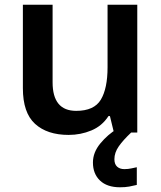

<svg xmlns="http://www.w3.org/2000/svg" viewBox="-20 -562 682 814"><path d="M562 -542V0H463L446 -70H440Q413 -28 367.5 -9Q322 10 271 10Q180 10 128.5 -37Q77 -84 77 -188V-542H203V-213Q203 -92 303 -92Q379 -92 407.5 -139.5Q436 -187 436 -277V-542ZM465 113Q465 134 476.5 144.5Q488 155 507 155Q523 155 536.5 152Q550 149 560 147V222Q544 226 527.5 229Q511 232 489 232Q434 232 404 203.5Q374 175 374 127Q374 84 405.5 46Q437 8 477 -16L536 0Q502 32 483.5 58.5Q465 85 465 113Z"/></svg>

Font: Noto Sans Malayalam SemiBold
Style: Regular
Weight: 600
Designer: Jelle Bosma - Monotype Design Team
Foundry: Monotype Imaging Inc.
Version: Version 2.104; ttfautohint (v1.8.4.7-5d5b)